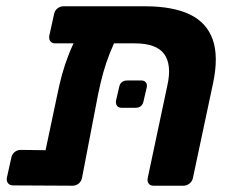

<svg xmlns="http://www.w3.org/2000/svg" viewBox="-20 -591 736 611"><path d="M156 -453Q145 -453 140 -460Q135 -467 137 -478L152 -546Q154 -557 162.5 -564Q171 -571 182 -571H441Q530 -571 584 -545Q638 -519 657 -465Q676 -411 658 -326L594 -25Q592 -14 583 -7Q574 0 564 0H469Q458 0 453 -7Q448 -14 450 -24L513 -321Q527 -385 502.5 -419Q478 -453 409 -453ZM285 -517H325Q349 -517 356.5 -507Q364 -497 358 -485Q341 -451 329 -420.5Q317 -390 308.5 -359.5Q300 -329 292 -290L241 -25Q239 -14 230.5 -7Q222 0 211 0L22 -1Q11 -1 5.5 -8Q0 -15 2 -26L16 -89Q18 -100 26.5 -107Q35 -114 46 -114L125 -113L162 -288Q169 -323 177.5 -354Q186 -385 198.5 -417Q211 -449 230 -485Q237 -498 249.5 -507.5Q262 -517 285 -517ZM367 -248Q357 -248 352.5 -254Q348 -260 349 -270L359 -313Q363 -335 386 -335H429Q439 -335 444 -329Q449 -323 447 -313L437 -270Q433 -248 411 -248Z"/></svg>

Font: Rubik SemiBold
Style: Italic
Weight: 600
Italic angle: -12°
Designer: Hubert and Fischer
Foundry: Hubert and Fischer
Version: Version 2.300;gftools[0.9.30]